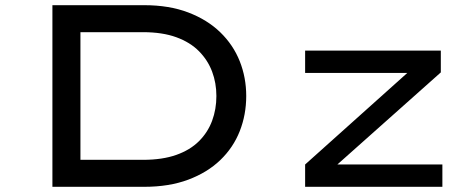

<svg xmlns="http://www.w3.org/2000/svg" viewBox="-20 -720 1825 740"><path d="M182 0V-700H536Q632 -700 705.5 -672Q779 -644 829 -595.5Q879 -547 904 -484Q929 -421 929 -350Q929 -278 904 -214.5Q879 -151 829 -103Q779 -55 705.5 -27.5Q632 0 536 0ZM290 -93 287 -104H531Q606 -104 659.5 -123Q713 -142 747 -176Q781 -210 797.5 -254.5Q814 -299 814 -350Q814 -400 797.5 -444Q781 -488 747 -522.5Q713 -557 659.5 -576.5Q606 -596 531 -596H284L290 -605ZM1156 0V-86L1560 -448L1577 -439H1156V-525H1679V-441L1278 -84L1258 -86H1685V0Z"/></svg>

Font: Lexend Zetta
Style: Regular
Weight: 400
Designer: Bonnie Shaver-Troup, Thomas Jockin
Foundry: Lexend
Version: Version 1.007